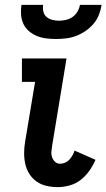

<svg xmlns="http://www.w3.org/2000/svg" viewBox="-20 -760 437 788"><path d="M217 8Q194 8 171.5 3Q149 -2 131 -14.5Q113 -27 101 -45.5Q89 -64 84 -86Q79 -108 79 -131Q79 -154 83 -178L124 -424H70V-520H253L194 -162Q192 -150 191 -137.5Q190 -125 194 -114Q198 -103 206.5 -95.5Q215 -88 227 -88Q237 -88 247.5 -92.5Q258 -97 265 -105Q272 -113 277.5 -122.5Q283 -132 286 -142L372 -104Q362 -81 347 -59.5Q332 -38 311.5 -22Q291 -6 266 1Q241 8 217 8ZM210 -600Q189 -600 169 -602.5Q149 -605 131 -612.5Q113 -620 98.5 -632.5Q84 -645 76 -662Q68 -679 66.5 -699.5Q65 -720 68 -740H157Q155 -726 158 -712.5Q161 -699 171 -690.5Q181 -682 194.5 -678.5Q208 -675 222 -675Q236 -675 251 -678.5Q266 -682 278 -690.5Q290 -699 298 -712.5Q306 -726 308 -740H397Q394 -720 386 -699.5Q378 -679 363.5 -662Q349 -645 330.5 -632.5Q312 -620 292 -612.5Q272 -605 251 -602.5Q230 -600 210 -600Z"/></svg>

Font: Iosevka Custom
Style: Bold Italic
Weight: 700
Italic angle: -9°
Designer: Belleve Invis
Foundry: Belleve Invis
Version: Version 30.3.1; ttfautohint (v1.8.3)